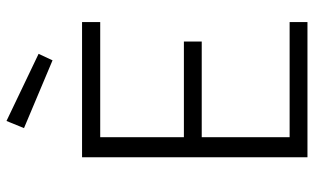

<svg xmlns="http://www.w3.org/2000/svg" viewBox="-208 -760 968 592"><g transform="rotate(-90 276.0 -464.0)"><path d="M87 0V-695H504V-639H149V-381H444V-326H149V-55H504V0ZM199 -928 406 -829 386 -786 177 -874Z"/></g></svg>

Font: Titillium Web[RUS by Daymarius]
Style: Regular
Weight: 300
Designer: Cyrillization by Daymarius
Foundry: Cyrillization by Daymarius
Version: Version 1.002 September 12, 2018